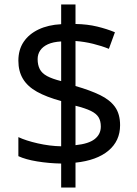

<svg xmlns="http://www.w3.org/2000/svg" viewBox="-20 -779 612 857"><path d="M253 -49Q198 -50 146 -58.5Q94 -67 62 -82V-167Q96 -151 149 -139Q202 -127 253 -126V-328Q187 -346 145 -369.5Q103 -393 82.5 -427Q62 -461 62 -508Q62 -557 85.5 -592Q109 -627 152 -647.5Q195 -668 253 -671V-759H317V-672Q370 -671 413.5 -660.5Q457 -650 493 -635L466 -561Q434 -574 395.5 -583.5Q357 -593 317 -596V-395Q383 -376 427 -354.5Q471 -333 493.5 -301.5Q516 -270 516 -220Q516 -150 464 -106.5Q412 -63 317 -53V58H253ZM317 -131Q376 -137 403 -158.5Q430 -180 430 -214Q430 -239 420 -255.5Q410 -272 385.5 -284Q361 -296 317 -307ZM253 -594Q217 -592 194 -581.5Q171 -571 159.5 -554Q148 -537 148 -515Q148 -489 157.5 -470.5Q167 -452 190 -439.5Q213 -427 253 -417Z"/></svg>

Font: umalayalam05
Style: Book
Weight: 400
Designer: Jelle Bosma - Monotype Design Team
Foundry: Monotype Imaging Inc.
Version: Version 2.003